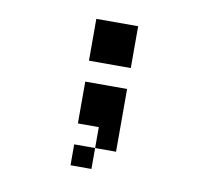

<svg xmlns="http://www.w3.org/2000/svg" viewBox="-57 -438 615 565"><g transform="rotate(10 250.0 -156.0)"><path d="M187.5 -375H312.5V-250H187.5ZM187.5 -187.5H312.5V0H250V-62.5H187.5ZM187.5 0H250V62.5H187.5Z"/></g></svg>

Font: Half Eighties
Style: Regular
Weight: 400
Monospace: yes
Designer: Jayvee Enaguas (HarvettFox96)
Version: 20191127.01dev02